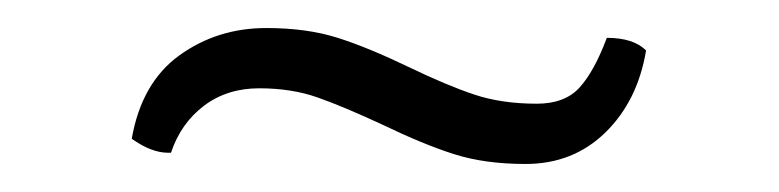

<svg xmlns="http://www.w3.org/2000/svg" viewBox="-20 -423 556 137"><path d="M355 -306Q326 -306 304 -313Q282 -320 253 -334Q225 -347 206.5 -353.5Q188 -360 165 -360Q142 -360 125.5 -347.5Q109 -335 102 -314H100Q88 -314 74 -324Q81 -364 108 -383.5Q135 -403 170 -403Q199 -403 221 -396Q243 -389 272 -375Q299 -362 318.5 -355.5Q338 -349 363 -349Q383 -349 393.5 -360.5Q404 -372 413 -396Q432 -396 441 -387Q435 -351 412 -328.5Q389 -306 355 -306Z"/></svg>

Font: Arima Madurai Light
Style: Regular
Weight: 300
Designer: Joana Correia and Natanael Gama
Foundry: NDISCOVER
Version: Version 1.020